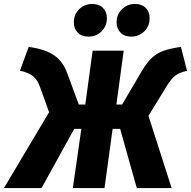

<svg xmlns="http://www.w3.org/2000/svg" viewBox="-61 -950 965 970"><path d="M884 -592Q848 -585 825.5 -568.5Q803 -552 778 -510L689 -365L806 0H630L546 -299H508L467 0H307L350 -299H314L149 0H-41L187 -383L142 -508Q129 -546 106.5 -564.5Q84 -583 40 -593L84 -713Q167 -702 212.5 -670.5Q258 -639 279 -579L337 -422H370L407 -694H564L527 -422H556L653 -587Q680 -633 705.5 -657Q731 -681 764 -693Q797 -705 853 -713ZM312 -837Q312 -877 339 -903.5Q366 -930 405 -930Q439 -930 459 -910.5Q479 -891 479 -858Q479 -818 452 -791.5Q425 -765 386 -765Q352 -765 332 -785Q312 -805 312 -837ZM528 -837Q528 -877 555 -903.5Q582 -930 621 -930Q655 -930 675 -910.5Q695 -891 695 -858Q695 -818 668 -791.5Q641 -765 602 -765Q568 -765 548 -785Q528 -805 528 -837Z"/></svg>

Font: Fira Sans Condensed ExtraBold
Style: Italic
Weight: 800
Width: 3
Italic angle: -8°
Designer: bBox Type GmbH & Carrois Corporate GbR & Edenspiekermann AG
Foundry: bBox Type GmbH & Carrois Corporate GbR & Edenspiekermann AG
Version: Version 4.301